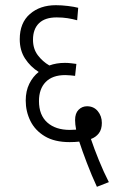

<svg xmlns="http://www.w3.org/2000/svg" viewBox="-20 -652 451 739"><path d="M353 67Q333 24 314.5 -24.5Q296 -73 285 -107Q269 -105 248 -105Q190 -105 152.5 -127.5Q115 -150 97 -186.5Q79 -223 79 -265Q79 -302 93 -330Q107 -358 129 -375Q97 -395 76.5 -426.5Q56 -458 56 -501Q56 -564 95 -598Q134 -632 195 -632Q217 -632 241.5 -629Q266 -626 281 -622L277 -574Q259 -579 240 -582Q221 -585 198 -585Q153 -585 130 -562.5Q107 -540 107 -499Q107 -464 125.5 -439.5Q144 -415 170 -400Q197 -410 230 -410Q242 -410 254 -408.5Q266 -407 274 -406L269 -360Q261 -361 250.5 -362Q240 -363 231 -363Q182 -363 156 -336.5Q130 -310 130 -263Q130 -209 162 -180.5Q194 -152 249 -152Q261 -152 273 -153Q269 -174 269 -190Q269 -216 282.5 -229.5Q296 -243 315 -243Q341 -243 356.5 -224Q372 -205 372 -179Q372 -154 360.5 -139Q349 -124 330 -117Q342 -81 360.5 -35.5Q379 10 399 49Z"/></svg>

Font: Noto Sans ExtraCondensed Light
Style: Regular
Weight: 300
Width: 2
Designer: Monotype Design Team
Foundry: Monotype Imaging Inc.
Version: Version 2.013; ttfautohint (v1.8.4.7-5d5b)